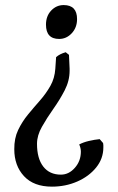

<svg xmlns="http://www.w3.org/2000/svg" viewBox="-20 -463 455 742"><path d="M277.8 -389.2Q277.8 -356.4 257.3 -334.5Q236.8 -312.5 208.5 -312.5Q157.7 -312.5 157.7 -367.7Q157.7 -400.9 177.7 -422.1Q197.8 -443.4 226.1 -443.4Q277.8 -443.4 277.8 -389.2ZM196.8 -242.2Q210.4 -254.4 233.9 -261.2L246.6 -251L249 -197.8Q249 -195.8 249 -193.6Q249 -191.4 249 -189.5Q249 -150.9 230 -114Q210.9 -77.1 186 -42Q161.1 -6.8 142.1 26.9Q123 60.5 123 92.8Q123 149.4 147.2 180.7Q171.4 211.9 215.3 211.9Q246.1 211.9 269.3 185.5Q292.5 159.2 292.5 123Q292.5 109.4 286.1 95.2Q301.8 86.9 323.2 81.8Q344.7 76.7 365.2 74.7L378.4 89.8Q379.4 93.3 379.4 98.1Q379.4 103 379.4 106.9Q379.4 149.9 351.6 184.3Q323.7 218.8 278.6 238.5Q233.4 258.3 180.7 258.3Q110.4 258.3 72.8 217.8Q35.2 177.2 35.2 113.8Q34.7 71.8 50 39.6Q65.4 7.3 88.1 -20.3Q110.8 -47.9 134.3 -74.5Q157.7 -101.1 174.6 -130.9Q191.4 -160.6 193.8 -197.8Z"/></svg>

Font: Namdhinggo
Style: Regular
Weight: 400
Designer: Victor Gaultney
Foundry: SIL International
Version: Version 3.001